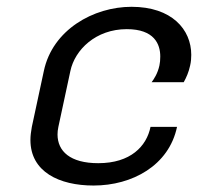

<svg xmlns="http://www.w3.org/2000/svg" viewBox="-20 -537 615 573"><path d="M372.5 -516.7C259.2 -516.7 136.7 -448.3 110.8 -325L75 -158.3C72.5 -144.2 70.8 -131.7 70.8 -119.2C70.8 -24.2 156.7 16.7 259.2 16.7C375 16.7 484.2 -43.3 508.3 -158.3H429.2C417.5 -100.8 370 -50 273.3 -50C189.2 -50 151.7 -85.8 151.7 -135.8C151.7 -142.5 152.5 -150.8 154.2 -158.3L190 -325C203.3 -388.3 265.8 -450 358.3 -450C440.8 -450 458.3 -405 458.3 -368.3C458.3 -358.3 457.5 -349.2 455.8 -341.7C450.8 -318.3 440 -301.7 432.5 -291.7H528.3C535.8 -305 543.3 -321.7 547.5 -341.7C550 -352.5 550.8 -363.3 550.8 -373.3C550.8 -449.2 492.5 -516.7 372.5 -516.7Z"/></svg>

Font: BoonHome
Style: Book Oblique
Weight: 400
Italic angle: -12°
Designer: Sungsit Sawaiwan
Foundry: Sungsit Sawaiwan
Version: Version 0.2